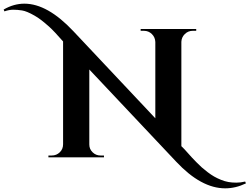

<svg xmlns="http://www.w3.org/2000/svg" viewBox="-234 -858 1361 1047"><path d="M1103 132 1107 142Q1051 169 994 169Q863 169 727 24L253 -479V-70Q253 -45 271 -27.5Q289 -10 314 -10H333V0H30V-10H48Q74 -10 92 -27.5Q110 -45 110 -71V-632Q61 -688 36 -710.5Q11 -733 -8.5 -748Q-28 -763 -46 -773Q-88 -797 -113.5 -801Q-139 -805 -161.5 -805Q-184 -805 -210 -796L-214 -806Q-159 -838 -101 -838Q25 -838 166 -688L613 -213V-629Q612 -655 594 -672.5Q576 -690 551 -690H533V-700H836V-690H817Q792 -690 774 -672.5Q756 -655 755 -630V-61L771 -45Q777 -39 789.5 -24.5Q802 -10 812 0.5Q822 11 837.5 27Q853 43 866.5 55Q880 67 898.5 81Q917 95 933.5 104.5Q950 114 971 122.5Q992 131 1011.5 134.5Q1031 138 1054.5 138Q1078 138 1103 132Z"/></svg>

Font: Cinzel Decorative
Style: Bold
Weight: 700
Version: Version 1.002;PS 001.002;hotconv 1.0.56;makeotf.lib2.0.21325